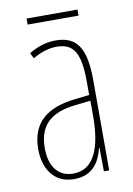

<svg xmlns="http://www.w3.org/2000/svg" viewBox="-77 -691 520 751"><g transform="rotate(-10 183.0 -315.5)"><path d="M284 -641H82V-617H284ZM177 -537C143 -537 104 -525 72 -505L83 -483C120 -505 153 -512 177 -512C244 -512 271 -475 271 -355V-304L210 -297C100 -284 38 -234 38 -129C38 -57 73 10 157 10C233 10 261 -43 273 -93H275L276 0H297V-358C297 -489 261 -537 177 -537ZM209 -274 272 -281V-220C272 -97 241 -12 157 -12C99 -12 64 -54 64 -129C64 -217 110 -263 209 -274Z"/></g></svg>

Font: Noto Sans Devanagari UI ExtraCondensed Thin
Style: Regular
Weight: 100
Width: 2
Designer: Jelle Bosma - Monotype Design Team
Foundry: Monotype Imaging Inc.
Version: Version 2.004